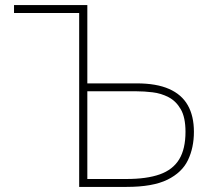

<svg xmlns="http://www.w3.org/2000/svg" viewBox="-20 -733 830 753"><path d="M476.5 0Q420.5 0 375.8 0Q331 0 290.5 0Q290.5 -61 290.5 -117Q290.5 -173 290.5 -238V-472Q290.5 -537.5 290.5 -593.5Q290.5 -649.5 290.5 -710L305.5 -682H241Q177.5 -682 128.5 -682Q79.5 -682 35 -682V-713H322.5Q322.5 -652.5 322.5 -596.5Q322.5 -540.5 322.5 -475V-242Q322.5 -184 322.5 -134Q322.5 -84 322.5 -31H475.5Q555.5 -31 606.8 -49.2Q658 -67.5 682.8 -108.2Q707.5 -149 707.5 -216Q707.5 -272.5 689 -304.5Q670.5 -336.5 641.2 -351.8Q612 -367 578.5 -371Q545 -375 514.5 -375H317.5V-406Q350 -406 400.8 -406Q451.5 -406 516.5 -406Q593.5 -406 643 -384.2Q692.5 -362.5 716.5 -320.2Q740.5 -278 740.5 -216Q740.5 -154 717.2 -105.2Q694 -56.5 636.5 -28.2Q579 0 476.5 0Z"/></svg>

Font: Commissioner Thin
Style: Regular
Weight: 100
Designer: Kostas Bartsokas
Foundry: Kostas Bartsokas
Version: Version 1.001;gftools[0.9.23]